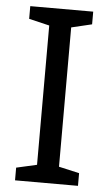

<svg xmlns="http://www.w3.org/2000/svg" viewBox="-52 -749 443 784"><g transform="rotate(5 169.5 -357.0)"><path d="M298 -52V0H40V-52L124 -71V-642L40 -662V-714H298V-662L214 -642V-71L298 -52Z"/></g></svg>

Font: NameLogos Sans
Style: Regular
Weight: 500
Version: Version 0.1